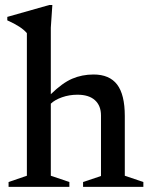

<svg xmlns="http://www.w3.org/2000/svg" viewBox="-20 -730 588 750"><path d="M251 0H13.5V-19L85 -43.5V-600.5Q64 -626 8.5 -650.5V-664L172.5 -710.5H184.5L178.5 -622V-362Q223.5 -406 262 -422.5Q300.5 -439 345.5 -439Q407.5 -439 437.5 -399.8Q467.5 -360.5 467.5 -276.5V-43.5L540 -19V0H304.5V-19L374.5 -42.5V-279Q374.5 -317 351 -338.5Q327.5 -360 282.5 -360Q250.5 -360 222.2 -350Q194 -340 178.5 -325V-43.5L251 -19Z"/></svg>

Font: Newsreader Text Medium
Style: Regular
Weight: 500
Designer: Hugues Gentile
Foundry: Production Type
Version: Version 1.001